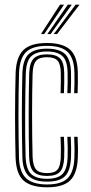

<svg xmlns="http://www.w3.org/2000/svg" viewBox="-20 -790 389 817"><path d="M180.3 7Q113.8 7 81.3 -20.8Q48.8 -48.7 46.3 -118.4Q45.3 -153.8 44.7 -199.9Q44 -246 44 -295.9Q44 -345.7 44.7 -393.5Q45.3 -441.3 46.5 -480Q49.2 -547.8 79.9 -577.4Q110.6 -607 179.5 -607Q246.4 -607 277.9 -579Q309.4 -550.9 311.1 -482.5Q311.5 -464.4 311.4 -440.2Q311.3 -416 310.1 -393.5H295.6Q296.8 -414.3 297 -438.1Q297.2 -462 296.6 -482Q295 -542.8 268 -568.9Q240.9 -594.9 179.5 -594.9Q117.1 -594.9 90.2 -567.7Q63.3 -540.5 61 -479.3Q59.7 -439.7 59.1 -392.5Q58.5 -345.3 58.5 -296.2Q58.5 -247.1 59.2 -201.5Q59.8 -155.9 60.7 -119.5Q62.8 -57.3 91.5 -31.2Q120.1 -5.1 180.3 -5.1Q240.9 -5.1 267.5 -31.2Q294.2 -57.4 296.6 -118.9Q297.4 -138.2 297.2 -158.8Q297.1 -179.4 295.6 -208H310.1Q311.4 -185 311.7 -164.1Q312.1 -143.2 311.1 -118.5Q308.4 -51.4 278.5 -22.2Q248.6 7 180.3 7ZM180.3 -17.1Q126.5 -17.1 101.8 -41.2Q77 -65.4 75.2 -120.1Q74.2 -158.4 73.6 -205.7Q73 -252.9 73 -302.3Q73 -351.8 73.6 -397.4Q74.2 -443.1 75.3 -478.3Q77.5 -537.6 102.8 -560.3Q128.1 -582.9 179.5 -582.9Q232.8 -582.9 256.9 -560Q280.9 -537 282.1 -481.5Q282.5 -464 282.4 -441.2Q282.3 -418.5 281.1 -393.5H266.6Q267.8 -419.5 267.9 -442.5Q268 -465.4 267.6 -481.1Q266.7 -531.8 245.6 -551.3Q224.6 -570.8 179.5 -570.8Q135.2 -570.8 113.4 -551Q91.6 -531.2 89.7 -477.5Q88.8 -448.8 88.1 -405.6Q87.5 -362.3 87.1 -312.5Q86.8 -262.7 87.2 -213.4Q87.6 -164.1 88.9 -123.2Q90.8 -70.4 112.3 -49.8Q133.8 -29.2 180.3 -29.2Q225.3 -29.2 245.5 -49.2Q265.6 -69.2 267.6 -119.6Q268.3 -137.7 268.2 -158.3Q268.1 -178.8 266.6 -208H281.1Q282.7 -177 282.7 -157.5Q282.8 -138 282.1 -119.5Q279.7 -63.7 256.8 -40.4Q233.9 -17.1 180.3 -17.1ZM180.3 -41.3Q141 -41.3 123.2 -59.2Q105.4 -77 103.9 -123.5Q103 -159.8 102.5 -204.9Q102 -250 102 -298.2Q102 -346.4 102.6 -392.4Q103.2 -438.4 104.2 -476.7Q105.9 -523.8 123.7 -541.3Q141.4 -558.7 179.5 -558.7Q218.7 -558.7 235.6 -541.2Q252.6 -523.7 253.2 -480.1Q253.5 -463 253.4 -441.7Q253.4 -420.4 252.1 -393.5H237.7Q238.8 -420.8 238.9 -442.2Q239 -463.6 238.7 -479.7Q238.2 -516.2 225.4 -531.4Q212.7 -546.6 179.5 -546.6Q147.3 -546.6 133.7 -531.4Q120 -516.1 118.7 -476.1Q117.7 -441.9 117.1 -398.5Q116.5 -355.2 116.5 -307.7Q116.5 -260.1 117 -212.8Q117.5 -165.4 118.7 -123.4Q120 -84.7 133.4 -69Q146.9 -53.4 180.3 -53.4Q212.9 -53.4 225.2 -68.8Q237.6 -84.2 238.6 -121.5Q239.1 -140.5 239.1 -159.3Q239.1 -178.2 237.6 -208H252.1Q253.6 -179.4 253.7 -158.5Q253.9 -137.6 253.2 -121.1Q251.5 -76.9 235.3 -59.1Q219.2 -41.3 180.3 -41.3ZM154.2 -645 235.6 -770.2H252.5L168.1 -645ZM208.6 -645 301.6 -770.2H318.5L222.7 -645ZM181.4 -645 268.6 -770.2H285.5L195.4 -645Z"/></svg>

Font: Big Shoulders Inline Thin
Style: Regular
Weight: 100
Designer: Patric King
Foundry: XO Type Co
Version: Version 2.002